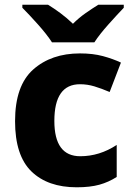

<svg xmlns="http://www.w3.org/2000/svg" viewBox="-20 -786 563 816"><path d="M306 10Q363 10 402.5 -1Q442 -12 476 -34V-170Q403 -122 321 -122Q211 -122 211 -272Q211 -428 320 -428Q351 -428 381 -419Q411 -410 446 -395L494 -520Q460 -536 417.5 -547.5Q375 -559 320 -559Q198 -559 121 -490.5Q44 -422 44 -271Q44 -125 113.5 -57.5Q183 10 306 10ZM506 -766H398Q372 -750 343.5 -730Q315 -710 290 -685Q264 -710 237 -730Q210 -750 184 -766H75V-753Q103 -725 141 -682.5Q179 -640 201 -606H381Q403 -640 441.5 -683Q480 -726 506 -753Z"/></svg>

Font: Noto Sans UI Extra
Style: Regular
Weight: 800
Designer: Monotype Design Team
Foundry: Monotype Imaging Inc.
Version: Version 1.901